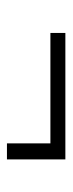

<svg xmlns="http://www.w3.org/2000/svg" viewBox="148 -530 204 539"><g transform="rotate(90 249.5 -260.0)"><path d="M427 -342H72V-300H382V-178H427Z"/></g></svg>

Font: Fira Sans ExtraLight
Style: Regular
Weight: 200
Designer: bBox Type GmbH & Carrois Corporate GbR & Edenspiekermann AG
Foundry: bBox Type GmbH & Carrois Corporate GbR & Edenspiekermann AG
Version: Version 4.300;PS 004.300;hotconv 1.0.88;makeotf.lib2.5.64775